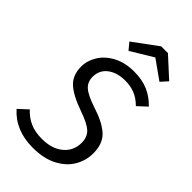

<svg xmlns="http://www.w3.org/2000/svg" viewBox="-275 -993 1088 1088"><g transform="rotate(45 269.0 -448.5)"><path d="M523 -618 469 -568Q437 -600 402 -614Q367 -628 324 -628Q260 -628 219 -597Q178 -566 178 -512Q178 -471 206 -446Q234 -421 309 -396Q396 -369 442 -328Q488 -287 488 -208Q488 -152 459.5 -102Q431 -52 371 -20Q311 12 222 12Q83 12 2 -79L57 -130Q89 -95 129 -77.5Q169 -60 223 -60Q304 -60 351.5 -100Q399 -140 399 -204Q399 -250 370.5 -276.5Q342 -303 269 -328Q175 -361 133 -400Q91 -439 91 -508Q91 -555 118.5 -599.5Q146 -644 199 -672Q252 -700 324 -700Q388 -700 436 -679.5Q484 -659 523 -618ZM184 -801 331 -909H385L503 -801L466 -760L352 -841L218 -760Z"/></g></svg>

Font: Fira Sans Book
Style: Italic
Weight: 350
Italic angle: -8°
Designer: bBox Type GmbH & Carrois Corporate GbR & Edenspiekermann AG
Foundry: bBox Type GmbH & Carrois Corporate GbR & Edenspiekermann AG
Version: Version 4.301